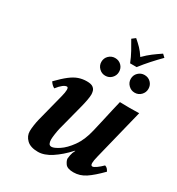

<svg xmlns="http://www.w3.org/2000/svg" viewBox="-185 -890 940 1018"><g transform="rotate(30 285.0 -381.5)"><path d="M429 -641H389Q377 -672 361 -701Q345 -730 329 -757L350 -773Q371 -755 386.5 -739Q402 -723 419 -697Q444 -722 466 -738.5Q488 -755 515 -773L532 -757Q505 -730 479 -701Q453 -672 429 -641ZM253 -572Q253 -595 269 -610.5Q285 -626 307 -626Q330 -626 345.5 -610.5Q361 -595 361 -572Q361 -550 345.5 -534Q330 -518 307 -518Q285 -518 269 -534Q253 -550 253 -572ZM433 -572Q433 -595 449 -610.5Q465 -626 487 -626Q510 -626 525.5 -610.5Q541 -595 541 -572Q541 -550 525.5 -534Q510 -518 487 -518Q465 -518 449 -534Q433 -550 433 -572ZM280 -315 238 -153Q234 -136 231 -115Q228 -94 228 -82Q228 -68 232.5 -58.5Q237 -49 249 -49Q264 -49 294 -68.5Q324 -88 354 -129.5Q384 -171 399 -236Q399 -236 404 -257.5Q409 -279 416.5 -312Q424 -345 431.5 -378.5Q439 -412 445 -436Q469 -435 503.5 -435Q538 -435 563 -436L486 -125Q479 -97 479 -83Q479 -67 489 -67Q497 -67 513 -78.5Q529 -90 545 -106Q555 -103 560.5 -96.5Q566 -90 570 -82Q524 -35 490 -12.5Q456 10 417 10Q379 10 366.5 -8Q354 -26 354 -39Q354 -42 357 -59Q360 -76 369 -92Q370 -93 369 -93.5Q368 -94 366 -92Q324 -46 281 -18Q238 10 200 10Q154 10 131 -12Q108 -34 108 -64Q108 -78 111 -99.5Q114 -121 119 -141L162 -309Q169 -336 169 -351Q169 -367 161 -367Q140 -367 107 -325Q90 -334 79 -352Q114 -388 140 -408Q166 -428 189.5 -436Q213 -444 239 -444Q265 -444 276.5 -435.5Q288 -427 291 -415.5Q294 -404 294 -395Q294 -382 290 -360Q286 -338 280 -315Z"/></g></svg>

Font: Libertinus Serif SemiBold
Style: Italic
Weight: 600
Italic angle: -11.5°
Designer: Philipp H. Poll, Khaled Hosny
Foundry: Caleb Maclennan
Version: Version 7.051;RELEASE